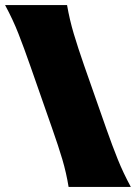

<svg xmlns="http://www.w3.org/2000/svg" viewBox="-24 -733 533 753"><path d="M245 0Q236 -55.5 220.5 -107.8Q205 -160 181 -228L95 -474Q69.5 -547 48.2 -601.2Q27 -655.5 -4 -713H239Q249 -655.5 265.2 -601Q281.5 -546.5 306 -476L393 -228Q417 -160 438 -107.8Q459 -55.5 489 0Z"/></svg>

Font: Commissioner Flair Black
Style: Regular
Weight: 900
Designer: Kostas Bartsokas
Foundry: Kostas Bartsokas
Version: Version 1.000; ttfautohint (v1.8.3)